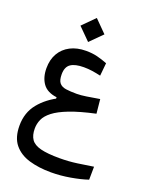

<svg xmlns="http://www.w3.org/2000/svg" viewBox="-177 -775 941 1183"><g transform="rotate(20 293.0 -183.5)"><path d="M306.6 312Q226.1 312 162.8 293.2Q99.6 274.4 63 229.7Q26.4 185.1 26.4 106.9Q26.4 21.5 75.4 -38.8Q124.5 -99.1 204.6 -137.7L205.1 -116.2L181.6 -122.1V-134.8Q118.2 -142.6 89.8 -182.1Q61.5 -221.7 61.5 -282.2Q61.5 -338.4 85.2 -379.4Q108.9 -420.4 152.6 -443.1Q196.3 -465.8 255.4 -465.8Q296.9 -465.8 329.8 -457.5Q362.8 -449.2 396.5 -436L388.2 -351.6Q358.4 -358.4 332 -362.3Q305.7 -366.2 276.9 -366.2Q219.2 -366.2 190.9 -346.4Q162.6 -326.7 162.6 -278.8Q162.6 -239.7 177 -222.4Q191.4 -205.1 220 -200.9Q248.5 -196.8 290 -196.8Q316.9 -196.8 353 -202.4Q389.2 -208 438 -216.3L447.3 -123.5Q344.2 -101.1 280 -76.2Q215.8 -51.3 181.2 -24.2Q146.5 2.9 133.8 32Q121.1 61 121.1 92.3Q121.1 136.2 139.4 162.6Q157.7 189 202.6 200.4Q247.6 211.9 326.2 211.9Q385.7 211.9 440.9 204.1Q496.1 196.3 544.9 188.5L543.9 273.9Q497.6 289.6 433.1 300.8Q368.7 312 306.6 312ZM247.6 -521 168.9 -599.6 247.6 -678.7 326.2 -599.6Z"/></g></svg>

Font: Cascadia Mono
Style: Regular
Weight: 400
Monospace: yes
Designer: Aaron Bell
Foundry: Saja Typeworks
Version: Version 2404.023